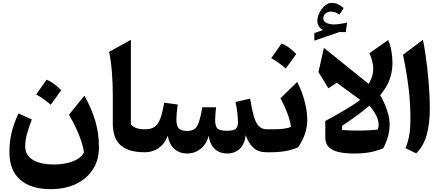

<svg xmlns="http://www.w3.org/2000/svg" viewBox="-20 -1061 3082 1338"><path d="M564.8 2.4Q550.6 29.3 519.4 47.7Q488.3 66.2 445.8 75.8Q403.3 85.4 354.9 85.4Q314.9 85.4 279 78.5Q243 71.7 215.3 56.9Q187.6 42.1 171.6 17.9Q155.6 -6.3 155.6 -41.6Q155.6 -84.4 168.7 -130.9Q181.8 -177.4 201.9 -228.6L109 -270.5Q76.3 -201.9 61 -137.7Q45.6 -73.5 45.6 -0.3Q45.6 125.8 120.5 191.4Q195.3 257 333.7 257Q433.6 257 509.2 221.1Q584.7 185.2 627.2 119.7Q669.7 54.1 669.7 -34.3Q669.7 -130.4 644.1 -217.9Q618.6 -305.4 568.1 -394.1L460.5 -261.3Q488.2 -214.4 510.3 -167.3Q532.4 -120.3 546.6 -77Q560.9 -33.8 564.8 2.4ZM304 -505.3Q286.4 -479.8 268.6 -454.3Q250.9 -428.8 231.9 -402.9Q260.5 -387.2 285.8 -369Q311 -350.9 333.4 -330.8Q352.6 -356.8 370.7 -382.1Q388.8 -407.4 406.5 -432.3Q382.4 -456.9 356.8 -476.1Q331.3 -495.2 304 -505.3Z M892.1 -783.7 740.3 -699.5Q753.8 -635.8 759.9 -557.5Q766.1 -479.1 766.1 -393.3V-199.7Q766.1 -158.8 775.9 -122.8Q785.7 -86.8 810.4 -59.1Q835 -31.5 878.7 -15.7Q922.4 0 990 0H990.5V-160.1H990Q951.4 -160.1 928.9 -168.9Q906.5 -177.7 892.1 -193.1Z M1563.9 8.6Q1615.8 8.6 1650.2 -23.4Q1684.5 -55.4 1692.6 -119Q1712.1 -62.6 1745.9 -31.3Q1779.8 0 1835 0H1850.7V-160.1H1840.8Q1805.7 -160.1 1784.5 -181.2Q1763.3 -202.2 1749.5 -249.2Q1735.7 -296.1 1722.8 -373.8L1620.7 -350.3Q1628.4 -319.1 1633.4 -279.1Q1638.3 -239.2 1638.3 -210.3Q1638.3 -179.3 1624.1 -164.5Q1609.9 -149.8 1562 -149.8Q1510.4 -149.8 1494.9 -165.9Q1479.4 -182 1479.4 -225.2Q1479.4 -237 1480.4 -253.2Q1481.3 -269.5 1482.9 -285.7Q1484.5 -301.9 1485.9 -313.4H1390Q1378.7 -248.1 1367 -212.4Q1355.3 -176.7 1336.5 -162.6Q1317.7 -148.5 1284.7 -148.5Q1240.6 -148.5 1224.9 -167.4Q1209.3 -186.3 1209.3 -230.8Q1209.3 -248.4 1211.8 -276.4Q1214.3 -304.3 1218.4 -332.6L1124.6 -345.3Q1112.2 -276.3 1097.5 -235.6Q1082.7 -194.8 1058 -177.5Q1033.2 -160.1 990.2 -160.1Q980.5 -160.1 975.6 -152.1Q970.8 -144.2 970.8 -123.7V-36.4Q970.8 -15.9 975.6 -8Q980.5 0 990.2 0Q1023.5 0 1054.7 -12.5Q1085.8 -25 1110.5 -50.7Q1135.1 -76.4 1149.1 -115.9Q1158.4 -56 1194.8 -23.5Q1231.3 8.9 1284.9 8.9Q1336.3 8.9 1377.7 -23.5Q1419.2 -55.8 1434.3 -115.9Q1442.4 -55.7 1476 -23.5Q1509.7 8.6 1563.9 8.6Z M1942 -757.9Q1924.4 -732.3 1906.6 -706.9Q1888.8 -681.4 1869.9 -655.5Q1898.5 -639.7 1923.8 -621.6Q1949 -603.5 1971.4 -583.4Q1990.6 -609.3 2008.7 -634.7Q2026.8 -660 2044.5 -684.9Q2020.4 -709.5 1994.8 -728.6Q1969.3 -747.8 1942 -757.9ZM1850.6 0H1865.5Q1923.8 0 1969.9 -8.2Q2016.1 -16.3 2057.6 -35Q2089 -81.1 2105.1 -127.6Q2121.2 -174.1 2121.2 -223.8Q2121.2 -269.6 2111.4 -318.2Q2101.6 -366.9 2085.6 -411.7Q2069.6 -456.4 2050.9 -489.8L1934.8 -376.6Q1962.7 -324.1 1982.1 -272.8Q2001.5 -221.4 2007.9 -177.4Q1987.4 -167.6 1956 -163.9Q1924.7 -160.1 1888.1 -160.1H1850.6Q1840.8 -160.1 1836 -152.1Q1831.1 -144.2 1831.1 -123.7V-36.4Q1831.1 -15.9 1836 -8Q1840.8 0 1850.6 0Z M2554.1 -324.3Q2576.1 -300 2593.2 -271.5Q2610.3 -243 2616.5 -213.8Q2622.6 -184.5 2611.4 -157.8Q2575.6 -154 2533.8 -152.4Q2492.1 -150.7 2448.9 -151.4Q2405.7 -152.1 2363.9 -155L2364.5 -184.5Q2421.7 -222.3 2469.3 -257.5Q2516.9 -292.7 2554.1 -324.3ZM2490.5 -364.8Q2451 -334.9 2390.7 -298.9Q2330.4 -262.9 2246.8 -217.9V-102.9Q2246.8 -59.7 2271.5 -35.4Q2296.3 -11 2341.8 -1.1Q2387.3 8.9 2449 8.9Q2506.2 8.9 2553 0.8Q2599.8 -7.3 2650.4 -27.3Q2672 -66.9 2683.6 -109.4Q2695.2 -151.9 2695.2 -193.7Q2695.2 -226.8 2686 -262.8Q2676.7 -298.7 2661.7 -333.6Q2646.8 -368.6 2629.4 -397.5Q2660.8 -436 2679.6 -472.2Q2698.4 -508.5 2706.6 -546.1Q2714.9 -583.6 2714.9 -626.2Q2714.9 -660.4 2708 -702.4Q2701.1 -744.4 2685.4 -782.2L2553.9 -690Q2572.6 -649.2 2578.3 -613.5Q2584.1 -577.9 2576.9 -544.4Q2569.7 -510.9 2549.4 -476.1L2237.3 -727.5L2199.2 -558.8L2268.6 -445.6L2326.9 -484.5ZM2232.7 -932.7Q2232.7 -953.2 2248.2 -966.8Q2263.7 -980.4 2286.1 -980.4Q2300.4 -980.4 2314.5 -975.6Q2328.6 -970.8 2346 -959.6L2375 -1005.1Q2350.5 -1025.3 2332.3 -1033.1Q2314.1 -1040.9 2291.9 -1040.9Q2271.7 -1040.9 2253.5 -1028.8Q2235.3 -1016.6 2221.3 -997.4Q2207.3 -978.3 2199.3 -956.8Q2191.4 -935.3 2191.4 -916.2Q2191.4 -894.7 2201.8 -878.2Q2212.2 -861.8 2231.3 -851.6L2170.6 -830.7V-777.7L2346.1 -837.8L2389.8 -837.4L2398.9 -903.2Q2374.3 -897.8 2349.7 -894.3Q2325.2 -890.9 2306.3 -890.9Q2276.8 -890.9 2254.8 -901.6Q2232.7 -912.2 2232.7 -932.7Z M2927.2 -783.7 2788.5 -679.2Q2803 -609.5 2812.9 -548.7Q2822.8 -488 2828.9 -433.9Q2834.9 -379.8 2837.6 -330.8Q2840.2 -281.7 2840.2 -235.5Q2840.2 -164.8 2831.8 -117.6Q2823.4 -70.4 2805.8 -28.1L2880.4 7.7Q2931.1 -41.8 2953.2 -119.9Q2975.4 -198 2975.4 -306.1Q2975.4 -344.6 2973.3 -390.2Q2971.3 -435.7 2967.4 -485.4Q2963.5 -535.1 2957.6 -586.4Q2951.8 -637.8 2944.2 -687.8Q2936.7 -737.8 2927.2 -783.7Z"/></svg>

Font: Pinar-VF-FD
Style: Regular
Weight: 300
Designer: Amin Abedi
Version: Version 3.0